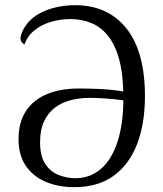

<svg xmlns="http://www.w3.org/2000/svg" viewBox="-20 -726 645 758"><path d="M276.9 -705.5Q405.8 -705.5 479 -614Q552.2 -522.5 552.2 -346.5Q552.2 -236.1 520.5 -155.3Q488.8 -74.6 427 -30.8Q365.2 12.9 274 12.9Q209.6 12.9 159.7 -8.5Q109.7 -30 81.4 -72.2Q53.2 -114.3 53.2 -176.5Q53.2 -242.5 82 -286.9Q110.9 -331.3 164.4 -354Q217.8 -376.6 291.1 -376.6Q332.6 -376.6 371.8 -374.8Q411.1 -373.1 447.3 -368Q483.6 -362.9 515.5 -353.5L513.2 -321.1Q490.2 -326.9 458.5 -331.1Q426.9 -335.2 394 -337.4Q361.2 -339.6 333.5 -339.6Q295.3 -339.6 260 -330.7Q224.7 -321.8 197.4 -301.5Q170.2 -281.2 154.2 -247.5Q138.2 -213.9 138.2 -164.5Q138.2 -109.1 159 -78.3Q179.7 -47.6 211.9 -35Q244.2 -22.4 276.9 -22.4Q334.8 -22.4 377.4 -58.3Q420 -94.3 443.5 -165.2Q467.1 -236.2 467.1 -339.3Q467.1 -428.2 451.3 -488.3Q435.5 -548.3 406.9 -584Q378.3 -619.6 340.3 -635.2Q302.2 -650.7 258.2 -650.7Q217.2 -650.7 180.4 -639.6Q143.7 -628.5 116.3 -606.5Q88.8 -584.4 76.5 -550.7Q67.5 -554.7 62.5 -565.8Q57.6 -576.8 68 -601.1Q91 -652.7 148.3 -679.1Q205.6 -705.5 276.9 -705.5Z"/></svg>

Font: Arima Thin
Style: Regular
Weight: 100
Designer: Joana Correia and Natanael Gama
Foundry: NDISCOVER
Version: Version 1.101;gftools[0.9.23]